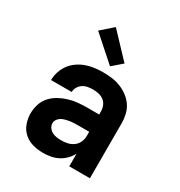

<svg xmlns="http://www.w3.org/2000/svg" viewBox="-182 -897 964 1030"><g transform="rotate(30 300.0 -382.0)"><path d="M235 8Q203 8 172 0Q141 -8 117 -29Q93 -50 82 -80.5Q71 -111 71 -142Q71 -171 80 -199.5Q89 -228 108.5 -249.5Q128 -271 153.5 -285Q179 -299 207 -307.5Q235 -316 264 -318.5Q293 -321 322 -321H393V-341Q393 -358 386 -375Q379 -392 365 -402.5Q351 -413 333.5 -417Q316 -421 298 -421Q282 -421 265.5 -418Q249 -415 235.5 -406Q222 -397 213.5 -382.5Q205 -368 205 -352H77Q77 -378 85.5 -404Q94 -430 109.5 -451Q125 -472 147 -487.5Q169 -503 194 -512Q219 -521 245.5 -524.5Q272 -528 298 -528Q326 -528 353.5 -524.5Q381 -521 406.5 -511Q432 -501 454.5 -484.5Q477 -468 492.5 -445.5Q508 -423 514.5 -395.5Q521 -368 521 -341V0H393V-78Q382 -57 365 -40Q348 -23 327 -12Q306 -1 282.5 3.5Q259 8 235 8ZM286 -99Q306 -99 325.5 -103.5Q345 -108 361 -120Q377 -132 385 -150.5Q393 -169 393 -189V-214H322Q310 -214 297 -213.5Q284 -213 272 -211Q260 -209 247.5 -205.5Q235 -202 224.5 -196Q214 -190 206.5 -179Q199 -168 199 -156Q199 -141 208 -128.5Q217 -116 230 -109.5Q243 -103 257.5 -101Q272 -99 286 -99ZM314 -574 163 -708 236 -772 374 -626Z"/></g></svg>

Font: Iosevka Aile Extrabold
Style: Regular
Weight: 800
Designer: Belleve Invis
Foundry: Belleve Invis
Version: Version 27.3.5; ttfautohint (v1.8.4)